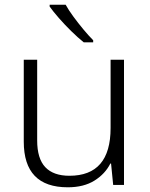

<svg xmlns="http://www.w3.org/2000/svg" viewBox="-20 -786 636 816"><path d="M507 -532V0H461L452 -91H449Q427 -47 381.5 -18.5Q336 10 268 10Q81 10 81 -184V-532H138V-189Q138 -112 172.5 -75.5Q207 -39 275 -39Q450 -39 450 -242V-532ZM259 -766Q271 -744 291.5 -716Q312 -688 334.5 -661Q357 -634 376 -615V-606H336Q311 -626 283 -653.5Q255 -681 230.5 -709Q206 -737 191 -758V-766Z"/></svg>

Font: Noto Sans Gurmukhi UI Light
Style: Regular
Weight: 300
Designer: Jelle Bosma - Monotype Design Team
Foundry: Monotype Imaging Inc.
Version: Version 2.004; ttfautohint (v1.8.4.7-5d5b)